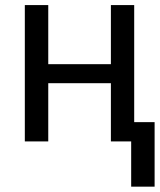

<svg xmlns="http://www.w3.org/2000/svg" viewBox="-20 -548 619 744"><path d="M500 0H409.7V-225.6H167V0H76.2V-528.3H167V-299.3H409.7V-528.3H500ZM579.1 175.3H488.3V-74.7H579.1Z"/></svg>

Font: Noboto
Style: Regular
Weight: 400
Designer: Google
Version: Version 2.001101; 2014